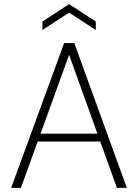

<svg xmlns="http://www.w3.org/2000/svg" viewBox="-20 -908 667 928"><path d="M34 0 290 -700H339L593 0H545L314 -643L81 0ZM142 -224 157 -262H471L486 -224ZM185 -763V-804L314 -888L443 -804V-763L314 -847Z"/></svg>

Font: DM Sans 12pt ExtraLight
Style: Regular
Weight: 250
Version: Version 4.004;gftools[0.9.30]